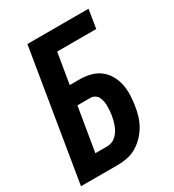

<svg xmlns="http://www.w3.org/2000/svg" viewBox="-178 -838 855 941"><g transform="rotate(-30 250.0 -367.5)"><path d="M2 0 123 -735H469L452 -630H231L202 -457H258Q289 -457 318.5 -449.5Q348 -442 370.5 -425Q393 -408 408 -382.5Q423 -357 429 -328Q435 -299 434 -268.5Q433 -238 428 -207Q424 -181 416 -154.5Q408 -128 394 -104Q380 -80 360 -59.5Q340 -39 316 -25Q292 -11 265 -5.5Q238 0 212 0ZM144 -105H211Q225 -105 238 -110Q251 -115 261.5 -125Q272 -135 279.5 -147Q287 -159 292 -172Q297 -185 300.5 -198Q304 -211 306 -224Q308 -237 309 -250.5Q310 -264 310 -277Q310 -290 307.5 -303Q305 -316 299.5 -327Q294 -338 283 -345Q272 -352 259 -352H185Z"/></g></svg>

Font: Iosevka Extrabold
Style: Italic
Weight: 800
Italic angle: -9°
Monospace: yes
Designer: Belleve Invis
Foundry: Belleve Invis
Version: Version 32.5.0; ttfautohint (v1.8.4)